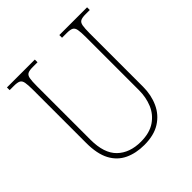

<svg xmlns="http://www.w3.org/2000/svg" viewBox="-193 -856 1008 1008"><g transform="rotate(-45 310.5 -352.0)"><path d="M309 10Q247 10 199.5 -12.5Q152 -35 126 -84Q100 -133 100 -214V-607Q100 -645 96.5 -663.5Q93 -682 81 -688Q69 -694 44 -694H12V-714H219V-694H184Q159 -694 147 -688Q135 -682 131.5 -663.5Q128 -645 128 -606V-210Q128 -109 176.5 -62Q225 -15 308 -15Q373 -15 414 -43Q455 -71 473.5 -116Q492 -161 492 -213V-606Q492 -645 488.5 -663.5Q485 -682 473 -688Q461 -694 436 -694H401V-714H607V-694H576Q551 -694 539 -688Q527 -682 523.5 -663.5Q520 -645 520 -606V-211Q520 -150 497 -99.5Q474 -49 427.5 -19.5Q381 10 309 10Z"/></g></svg>

Font: Noto Serif Ethiopic SemiCondensed Thin
Style: Regular
Weight: 100
Width: 4
Designer: Monotype Design Team
Foundry: Monotype Imaging Inc.
Version: Version 2.102; ttfautohint (v1.8.4.7-5d5b)